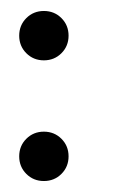

<svg xmlns="http://www.w3.org/2000/svg" viewBox="-20 -395 240 350"><path d="M28 -142Q41 -155 60 -155Q79 -155 92 -142Q105 -129 105 -110Q105 -91 92 -78Q79 -65 60 -65Q41 -65 28 -78Q15 -91 15 -110Q15 -129 28 -142ZM28 -362Q41 -375 60 -375Q79 -375 92 -362Q105 -349 105 -330Q105 -311 92 -298Q79 -285 60 -285Q41 -285 28 -298Q15 -311 15 -330Q15 -349 28 -362Z"/></svg>

Font: SOV_Station
Style: Bold
Weight: 700
Version: Version 1.00